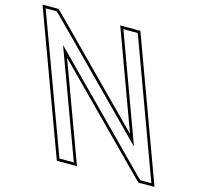

<svg xmlns="http://www.w3.org/2000/svg" viewBox="-338 -876 1072 1031"><g transform="rotate(15 197.5 -360.0)"><path d="M140.6 -20 155.4 20H75.4L60.6 -20L-190.1 -700L-204.9 -740H-143.9L-125.6 -723L445.2 -146L241.9 -700L227.1 -740H307.1L321.9 -700L571.6 -20L586.4 20H525.4L507.1 3L-63.7 -574ZM176.9 35 -25.6 -514.2 496.7 13.8 519.5 35H607.9L585.7 -25.2L335.9 -705.2L317.6 -755H205.6L227.8 -694.8L407.3 -205.6L-115.2 -733.8L-138 -755H-226.4L64.9 35Z"/></g></svg>

Font: Nordica Plus
Style: NordicaClassicLightConOpOblOl
Weight: 300
Version: Version 1.01